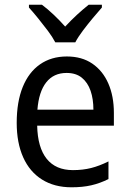

<svg xmlns="http://www.w3.org/2000/svg" viewBox="-20 -786 550 816"><path d="M264 -546Q328 -546 372.5 -515.5Q417 -485 440.5 -431Q464 -377 464 -306V-252H138Q140 -159 178.5 -111Q217 -63 290 -63Q332 -63 367.5 -72Q403 -81 441 -100V-25Q405 -7 368 1.5Q331 10 284 10Q211 10 158.5 -23Q106 -56 78.5 -117.5Q51 -179 51 -264Q51 -353 76.5 -416Q102 -479 150 -512.5Q198 -546 264 -546ZM263 -476Q208 -476 176.5 -436Q145 -396 139 -320H377Q377 -365 365 -400Q353 -435 328 -455.5Q303 -476 263 -476ZM215 -606Q203 -629 183.5 -655Q164 -681 142.5 -707.5Q121 -734 103 -754V-766H158Q181 -749 207 -724.5Q233 -700 257 -673Q283 -701 307.5 -723.5Q332 -746 357 -766H413V-754Q396 -735 374 -708.5Q352 -682 332 -655.5Q312 -629 300 -606Z"/></svg>

Font: Noto Sans Thai SemiCondensed
Style: Regular
Weight: 400
Width: 4
Designer: Monotype Design Team
Foundry: Monotype Imaging Inc.
Version: Version 2.001